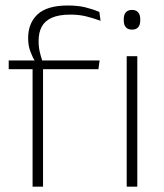

<svg xmlns="http://www.w3.org/2000/svg" viewBox="-20 -696 610 716"><path d="M233.5 -675.5Q270 -675.5 297.8 -668.8Q325.5 -662 350.5 -651.5L355 -618.5Q327.5 -628.5 301.2 -635Q275 -641.5 242 -641.5Q199.5 -641.5 173.2 -629.8Q147 -618 135.5 -596.2Q124 -574.5 124 -544V-541.5Q124 -519.5 128.8 -500.2Q133.5 -481 139 -465.5L110 -463.5V-469Q101 -483 93 -504.8Q85 -526.5 85 -552V-554.5Q85 -610 120.5 -642.8Q156 -675.5 233.5 -675.5ZM101.5 0V-455H140.5V0ZM12.5 -438V-470.5H116.5H131.5H351.5L347 -438ZM452.5 0V-486.5H492V0ZM472.5 -585.5Q457 -585.5 449.2 -594.5Q441.5 -603.5 441.5 -620.5V-624.5Q441.5 -641 449.2 -650Q457 -659 472.5 -659Q487.5 -659 495.2 -650Q503 -641 503 -624.5V-620.5Q503 -603 495.2 -594.2Q487.5 -585.5 472.5 -585.5Z"/></svg>

Font: Anek Gujarati ExtraLight
Style: Regular
Weight: 250
Version: Version 1.003